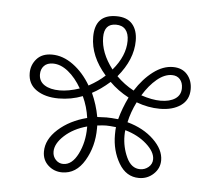

<svg xmlns="http://www.w3.org/2000/svg" viewBox="-40 -746 590 521"><g transform="rotate(5 255.5 -485.5)"><path d="M332 -475Q318 -447 312 -419Q356 -407 384 -380Q412 -353 412 -324Q412 -302 395.5 -286.5Q379 -271 356 -271Q321 -271 301 -305Q281 -339 281 -382Q281 -396 282 -403Q264 -405 255 -405Q247 -405 231 -403V-395Q231 -346 208 -307Q185 -268 147 -268Q125 -268 109 -282.5Q93 -297 93 -320Q93 -353 124 -381Q155 -409 202 -421Q198 -451 185 -479Q154 -467 120 -467Q83 -467 59.5 -483Q36 -499 36 -529Q36 -551 50.5 -567.5Q65 -584 92 -584Q122 -584 150 -563.5Q178 -543 198 -509Q225 -524 242 -540Q199 -589 199 -642Q199 -703 257 -703Q286 -703 300.5 -686.5Q315 -670 315 -641Q315 -590 274 -541Q295 -520 321 -506Q342 -539 368.5 -559Q395 -579 422 -579Q447 -579 461 -563Q475 -547 475 -523Q475 -494 453 -478.5Q431 -463 396 -463Q364 -463 332 -475ZM226 -643Q226 -601 259 -558Q293 -598 293 -639Q293 -659 284 -669.5Q275 -680 258 -680Q226 -680 226 -643ZM175 -499Q159 -527 138.5 -543.5Q118 -560 97 -560Q81 -560 72.5 -551Q64 -542 64 -528Q64 -509 79.5 -499Q95 -489 121 -489Q145 -489 175 -499ZM343 -495Q373 -485 396 -485Q421 -485 436 -495Q451 -505 451 -524Q451 -539 443 -548Q435 -557 421 -557Q401 -557 380.5 -540Q360 -523 343 -495ZM309 -486Q279 -502 257 -524Q232 -502 209 -490Q223 -459 229 -426L254 -427Q266 -427 286 -425Q294 -455 309 -486ZM204 -398Q167 -388 143 -366Q119 -344 119 -322Q119 -309 127.5 -300Q136 -291 148 -291Q172 -291 188 -323Q204 -355 204 -395ZM308 -397Q307 -392 307 -382Q307 -351 320 -323Q333 -295 357 -295Q370 -295 380 -303.5Q390 -312 390 -325Q390 -345 366.5 -366Q343 -387 308 -397Z"/></g></svg>

Font: Arima Madurai ExtraLight
Style: Regular
Weight: 275
Designer: Joana Correia and Natanael Gama
Foundry: NDISCOVER
Version: Version 1.020